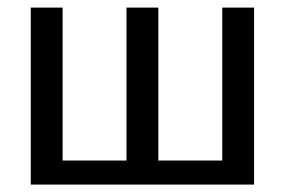

<svg xmlns="http://www.w3.org/2000/svg" viewBox="-20 -498 769 518"><path d="M63 -477.5H148.9V-64.9H321.3V-477.5H407.2V-64.9H579.6V-477.5H665.5V0H63Z"/></svg>

Font: Carlito
Style: Regular
Weight: 400
Designer: Lukasz Dziedzic
Foundry: tyPoland Lukasz Dziedzic
Version: Version 1.104